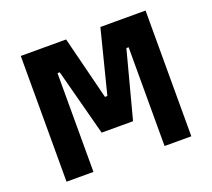

<svg xmlns="http://www.w3.org/2000/svg" viewBox="-128 -934 1215 1100"><g transform="rotate(-20 479.5 -383.5)"><path d="M99.1 0V-766.6H375.5L472.2 -381.3H486.8L584.5 -766.6H859.9V0H696.8V-602.1H683.1L575.7 -195.3H384.3L276.9 -602.1H263.2V0Z"/></g></svg>

Font: Acari Sans Neue Black
Style: Regular
Weight: 900
Designer: Alfredo Marco Pradil
Foundry: Alfredo Marco Pradil
Version: Version 1.045;June 16, 2019;FontCreator 11.5.0.2425 64-bit; 